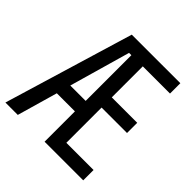

<svg xmlns="http://www.w3.org/2000/svg" viewBox="-192 -856 998 998"><g transform="rotate(45 307.0 -357.0)"><path d="M570 0V-76H370V-335H557V-410H370V-638H570V-714H213L-2 0H89L153 -223H286V0ZM174 -301 270 -637H287V-301Z"/></g></svg>

Font: Noto Sans Arabic ExtCond
Style: Regular
Weight: 400
Width: 2
Designer: Monotype Design Team, Nadine Chahine, Nizar Qandah and Khaled Hosny
Foundry: Monotype Imaging Inc.
Version: Version 2.012